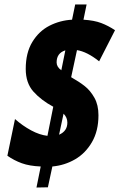

<svg xmlns="http://www.w3.org/2000/svg" viewBox="-20 -779 534 858"><path d="M162 -35Q112 -37 77.5 -49.5Q43 -62 13 -83L47 -247Q81 -217 119 -196.5Q157 -176 192 -172L218 -302Q164 -331 129.5 -369.5Q95 -408 95 -471Q95 -543 124.5 -591.5Q154 -640 201 -664Q248 -688 302 -691L316 -759H367L353 -691Q401 -688 432.5 -676Q464 -664 494 -644L423 -505Q369 -548 324 -555L298 -434Q335 -413 359.5 -393.5Q384 -374 402 -342Q420 -310 420 -264Q420 -194 391 -144Q362 -94 315.5 -67Q269 -40 214 -35L194 58L143 59ZM272 -554Q233 -542 233 -500Q233 -480 254 -465ZM281 -231Q281 -254 264 -271L244 -177Q281 -193 281 -231Z"/></svg>

Font: Noto Sans UI CondBlack
Style: Italic
Weight: 900
Width: 3
Italic angle: -12°
Designer: Monotype Design Team
Foundry: Monotype Imaging Inc.
Version: Version 1.001